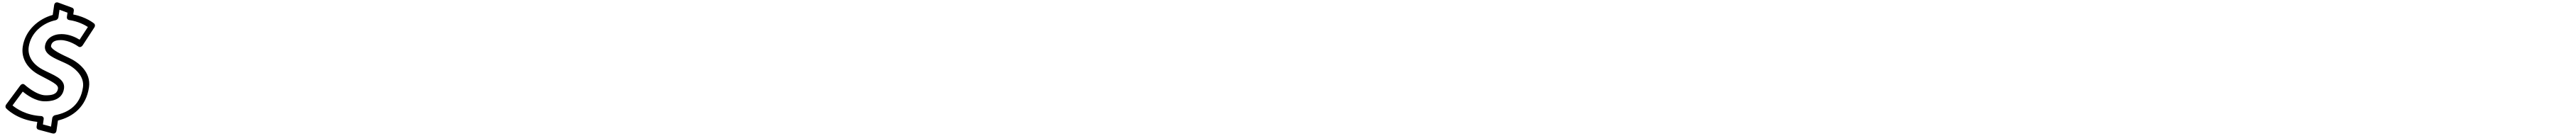

<svg xmlns="http://www.w3.org/2000/svg" viewBox="-20 -978 21397 1133"><path d="M474.2 -896.8 540.7 -872.3 535.5 -836C533.7 -823.6 541.6 -812.9 553.5 -811.2C629.1 -800.6 685.5 -769.4 710.1 -753.3L641.2 -647.4C611.7 -665.4 556.3 -694 491 -694C419.6 -694 362.7 -657.3 353.7 -595C343.4 -523.2 439.1 -489.9 520.5 -453C604.5 -415.1 682.3 -342.2 669.2 -251C648.3 -106.4 554.2 -41 437.8 -18.5C425.1 -16.1 415.6 -4.1 414.1 6L403.9 76.7L336.6 58.6L343 14C345 0.3 334.8 -10.4 322.9 -11C195.6 -17.5 114.6 -74 83.9 -99.7L169 -214.9C203 -187.2 274.3 -134 352.3 -134C389.1 -134 496.7 -136.8 511.6 -240C523.8 -324.9 416.9 -354 334.5 -398.4C247.6 -444.7 208.1 -514.3 218.7 -588C235.7 -705.9 335.6 -787.4 441.9 -809.6C453.8 -812 463.6 -822.7 465.2 -834ZM466 -955.6C431.2 -968.4 429.3 -932 429.3 -932L418 -853.5C301.3 -821.7 188.7 -726.4 168.7 -588C154.6 -489.7 208.9 -405.3 305.8 -353.6C405.4 -300 466.6 -275.1 461.6 -240C454.3 -189.2 404.7 -184 359.5 -184C281.2 -184 186.2 -271.1 186.2 -271.1C168.4 -288.2 152.4 -271.2 147.7 -264.8L30.9 -106.8C23.8 -97.1 23.4 -83.8 30.9 -75.7C32.7 -73.7 119.7 20.4 289.6 37.2L283.8 78C282.3 87.9 288 99.2 299 102.2L414.6 133.2C445.4 141.5 448.8 112.3 449.3 109L461.3 26C585.4 -4.1 695.8 -88.7 719.2 -251C737.2 -375.8 635.5 -458.9 546.7 -499C451.6 -542.1 400.8 -574.8 403.7 -595C407.7 -622.7 427.2 -644 483.8 -644C557.7 -644 628.4 -591.9 629 -591.5C645.8 -578.5 661.1 -591.8 666.9 -600.7L764.5 -750.7C770.9 -760.5 770.6 -774.6 761.6 -782.1C759.9 -783.5 696.7 -836.5 588.5 -857.3L593.3 -890C594.6 -899.1 589.8 -909.9 579.9 -913.6Z"/></svg>

Font: Hussar Ekologiczny
Style: Regular
Weight: 400
Foundry: Cannot Into Space Fonts
Version: Version 0.97